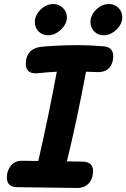

<svg xmlns="http://www.w3.org/2000/svg" viewBox="-20 -935 627 953"><path d="M542 -656Q542 -621 523 -599Q504 -577 466 -577L407 -579Q361 -333 312 -134L387 -133Q442 -132 442 -87Q442 -49 421 -25.5Q400 -2 363 -2L64 -6Q14 -7 14 -54Q14 -88 34 -112.5Q54 -137 87 -137L170 -136Q217 -339 262 -579Q208 -576 183 -573Q159 -571 156 -571Q132 -571 120 -583.5Q108 -596 108 -618Q108 -653 126 -675Q144 -697 179 -702Q201 -705 257 -708Q313 -711 370 -711Q425 -711 495 -705Q542 -701 542 -656ZM153 -825Q153 -860 181.5 -887.5Q210 -915 245 -915Q273 -915 292.5 -895.5Q312 -876 312 -850Q312 -816 282.5 -788Q253 -760 218 -760Q190 -760 171.5 -779Q153 -798 153 -825ZM429 -825Q429 -860 457.5 -887.5Q486 -915 521 -915Q549 -915 568 -896Q587 -877 587 -850Q587 -816 558 -788Q529 -760 494 -760Q466 -760 447.5 -779Q429 -798 429 -825Z"/></svg>

Font: Mali
Style: Bold Italic
Weight: 700
Italic angle: -10°
Version: Version 1.000; ttfautohint (v1.6)